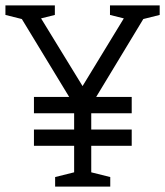

<svg xmlns="http://www.w3.org/2000/svg" viewBox="-50 -687 608 707"><path d="M75 -330H435V-270H75ZM75 -210H435V-150H75ZM254 -370 435 -667H508L286 -300H223L0 -667H72ZM223 -330H286V0H223ZM-30 -667H50V-612L-30 -632ZM355 -667H435V-612L355 -632ZM72 -612V-667H152V-632ZM458 -612V-667H538V-632ZM153 0V-35L233 -55V0ZM276 0V-55L356 -35V0Z"/></svg>

Font: Epunda Slab Light
Style: Regular
Weight: 300
Designer: Simon Atzbach
Foundry: typofactur
Version: Version 1.102